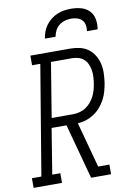

<svg xmlns="http://www.w3.org/2000/svg" viewBox="-132 -1017 734 1079"><g transform="rotate(-10 235.0 -477.5)"><path d="M-30 0V-55H24L128 -680H81V-735H310Q338 -735 364.5 -728.5Q391 -722 411.5 -706.5Q432 -691 445.5 -668.5Q459 -646 465 -620Q471 -594 470 -566Q469 -538 465 -510Q461 -487 454.5 -463.5Q448 -440 436 -418Q424 -396 407.5 -377Q391 -358 369.5 -344Q348 -330 324.5 -322.5Q301 -315 278 -314L348 -55H412V0H298L213 -314H128L86 -55H132V0ZM138 -369H259Q277 -369 296 -373.5Q315 -378 331.5 -388.5Q348 -399 361 -414Q374 -429 383 -446.5Q392 -464 397 -482Q402 -500 405 -519Q408 -537 409 -556.5Q410 -576 407 -594Q404 -612 397 -628.5Q390 -645 377 -657Q364 -669 346.5 -674.5Q329 -680 310 -680H189ZM178 -815Q181 -835 188 -854Q195 -873 207.5 -890Q220 -907 237 -920Q254 -933 273 -941Q292 -949 312 -952Q332 -955 352 -955Q381 -955 408.5 -947.5Q436 -940 455 -920.5Q474 -901 479 -872.5Q484 -844 479 -815H418Q421 -832 418 -849.5Q415 -867 404 -878.5Q393 -890 376.5 -895Q360 -900 343 -900Q325 -900 307 -895Q289 -890 274 -878.5Q259 -867 250.5 -850Q242 -833 239 -815Z"/></g></svg>

Font: Iosevka Slab Light Oblique
Style: Regular
Weight: 300
Italic angle: -9°
Monospace: yes
Designer: Belleve Invis
Foundry: Belleve Invis
Version: Version 11.1.1; ttfautohint (v1.8.3)